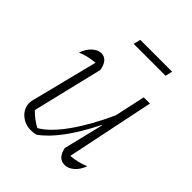

<svg xmlns="http://www.w3.org/2000/svg" viewBox="-186 -774 895 895"><g transform="rotate(45 262.0 -326.0)"><path d="M330 -52 378 -249 376 -250Q284 -66 192 -2Q174 2 160 2Q120 2 92 -23Q64 -48 64 -85Q64 -97 68 -108L150 -434Q101 -430 62 -413Q73 -446 94.5 -465.5Q116 -485 138 -485Q179 -485 190 -427L106 -78Q140 -44 174 -27Q226 -57 282 -135Q338 -213 390 -327L423 -479H464L374 -44Q420 -47 464 -66Q453 -34 431 -14.5Q409 5 385 5Q341 5 330 -52ZM214 -622 222 -657H432L424 -622Z"/></g></svg>

Font: Piazzolla ExtraLight
Style: Italic
Weight: 200
Italic angle: -11.3°
Designer: Juan Pablo del Peral
Foundry: Huerta Tipografica
Version: Version 1.330